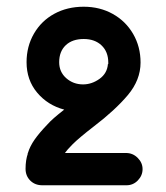

<svg xmlns="http://www.w3.org/2000/svg" viewBox="-20 -539 493 571"><path d="M355 -84Q375 -84 389.5 -69.5Q404 -55 404 -36Q404 -17 390 -2.5Q376 12 356 12H106Q84 12 70 -2Q56 -16 56 -37Q56 -63 63 -83L61 -84H63Q69 -104 83 -124Q97 -144 122 -170Q135 -185 171 -213Q122 -226 90.5 -263.5Q59 -301 59 -354Q59 -401 81 -439Q103 -477 141.5 -498Q180 -519 229 -519Q277 -519 315.5 -497.5Q354 -476 376 -438Q398 -400 398 -353Q398 -301 360 -256Q322 -211 259 -163Q215 -129 196 -110Q180 -94 173 -84ZM156 -354Q156 -325 177 -306.5Q198 -288 227 -288Q253 -288 276 -304.5Q299 -321 301 -349L302 -348V-353Q302 -385 282 -404Q262 -423 229 -423Q195 -423 175.5 -404.5Q156 -386 156 -354Z"/></svg>

Font: Tsukimi Rounded
Style: Bold
Weight: 700
Designer: Takashi Funayama
Foundry: Takashi Funayama
Version: Version 1.032; ttfautohint (v1.8.3)